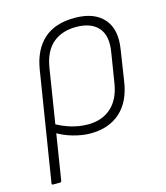

<svg xmlns="http://www.w3.org/2000/svg" viewBox="-104 -574 726 839"><g transform="rotate(-15 259.5 -154.5)"><path d="M32 185Q26 185 27 178L106 -315Q120 -402 171 -448Q222 -494 311 -494Q400 -494 442.5 -445Q485 -396 470 -307L449 -170Q436 -81 384 -34.5Q332 12 249 12Q212 12 170 0Q128 -12 95 -33L100 -72Q134 -52 172 -40.5Q210 -29 249 -29Q313 -29 354 -66Q395 -103 406 -174L427 -305Q440 -379 407.5 -416.5Q375 -454 307 -454Q243 -454 202 -419.5Q161 -385 149 -312L71 178Q70 185 63 185Z"/></g></svg>

Font: Sofia Sans ExtraLight
Style: Italic
Weight: 250
Italic angle: -9°
Version: Version 4.100-B